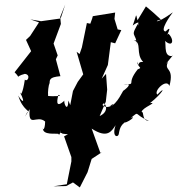

<svg xmlns="http://www.w3.org/2000/svg" viewBox="-20 -583 778 842"><path d="M278 6 261 15 293 106V125L273 225L214 234L270 233L300 217L330 239L364 172L382 114L426 85L420 87L382 -19C451 26 469 -7 487 -34C469 19 498 22 501 4C510 -55 537 -35 523 -59C508 -20 590 -81 554 -66C595 -99 564 -81 633 -53C600 -54 613 -95 601 -92C604 -112 675 -135 638 -131C693 -174 712 -212 670 -168C652 -184 711 -241 723 -206C746 -292 696 -269 717 -312C685 -279 755 -357 733 -337C691 -336 715 -405 699 -408C737 -370 747 -407 719 -435C701 -414 745 -483 706 -445C679 -447 726 -514 738 -529C660 -472 654 -493 686 -497L652 -528L620 -555L583 -494C574 -528 581 -522 562 -471C615 -512 568 -437 594 -493C544 -414 577 -447 581 -383C573 -422 605 -403 567 -406C604 -396 573 -348 608 -311C569 -316 604 -267 581 -313C585 -284 608 -288 584 -279C529 -210 585 -217 522 -211C574 -223 521 -185 521 -185C524 -196 492 -120 463 -118C496 -147 461 -95 430 -122C433 -148 470 -98 417 -74L444 -137L450 -190L445 -259L426 -238L453 -298L466 -398L485 -393L512 -451L496 -454L482 -500L485 -528L387 -512L384 -501L376 -479L361 -482L339 -375L329 -346L316 -356L345 -257L321 -224L300 -184L288 -122L280 -142C277 -83 257 -136 263 -142C218 -101 233 -153 236 -167C262 -161 209 -160 191 -162C187 -204 208 -253 195 -210C200 -234 193 -244 245 -249L225 -323L233 -340L215 -392L247 -478L244 -509L266 -563L246 -502L160 -490L113 -498L151 -485L112 -425L94 -408L125 -340L120 -363L44 -266C75 -236 41 -247 89 -259C117 -256 101 -221 89 -234C80 -173 69 -159 68 -178C96 -121 74 -139 60 -164C79 -98 118 -96 99 -90C89 -70 81 -57 110 -104C103 -19 141 -82 178 -50C177 -5 164 -16 168 -20C168 11 225 1 236 4C244 22 249 -39 245 0C266 7 270 -35 252 3Z"/></svg>

Font: Asimov Aggro
Style: CondIt
Weight: 500
Designer: Google
Version: Version 2.000980; 2014